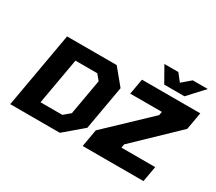

<svg xmlns="http://www.w3.org/2000/svg" viewBox="-164 -1286 1827 1625"><g transform="rotate(30 750.0 -473.5)"><path d="M1114 -795 1028 -947H1164L1221 -875L1305 -947H1452L1312 -795ZM68 0 198 -737H683L809 -584L733 -153L553 0ZM776 0 806 -170 1206 -550 1212 -585H903L930 -737H1500L1470 -568L1073 -187L1067 -152H1397L1370 0ZM282 -142H495L558 -195L619 -542L575 -595H362Z"/></g></svg>

Font: Tomorrow
Style: Bold Italic
Weight: 700
Italic angle: -10°
Designer: Tony de Marco, Monica Rizzolli
Foundry: Just in Type
Version: Version 2.002